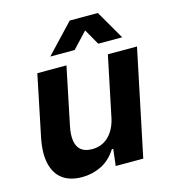

<svg xmlns="http://www.w3.org/2000/svg" viewBox="-111 -835 841 936"><g transform="rotate(-15 309.0 -366.5)"><path d="M189 10Q128 10 90.5 -18Q53 -46 41 -100Q29 -154 45 -231L108 -536H255L195 -246Q186 -203 191 -172Q196 -141 216 -125Q236 -109 272 -109Q304 -109 330 -123.5Q356 -138 374 -165.5Q392 -193 400 -229L464 -536H611L499 0H360L370 -84H363Q331 -34 285.5 -12Q240 10 189 10ZM190 -598 327 -743H469L553 -598H432L387 -677L313 -598Z"/></g></svg>

Font: Mona Sans ExtraLight
Style: Bold Italic
Weight: 700
Italic angle: -11.6951°
Version: Version 2.000